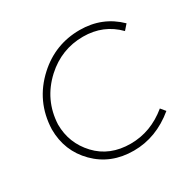

<svg xmlns="http://www.w3.org/2000/svg" viewBox="-156 -868 1042 1034"><g transform="rotate(-30 365.5 -350.5)"><path d="M392.5 4Q250.5 4 158.2 -88.8Q66 -181.5 66 -316.5Q72 -487.5 197.5 -602Q310.5 -705 462.5 -705Q603 -705 700 -610L672 -578Q587 -665 460.5 -665Q326.5 -665 225.5 -573Q115 -471.5 108 -322.5Q108 -206.5 187.2 -121.8Q266.5 -37 396.5 -37Q521.5 -37 626 -123L650 -94Q531.5 4 392.5 4Z"/></g></svg>

Font: Argentum Sans ExtraLight
Style: Italic
Weight: 200
Italic angle: -11°
Designer: Julieta Ulanovsky (font), Cristiano Sobral (main changes and remaster)
Foundry: Julieta Ulanovsky (font), Cristiano Sobral (main changes and remaster)
Version: Version 2.007;June 15, 2022;FontCreator 14.0.0.2814 64-bit; 